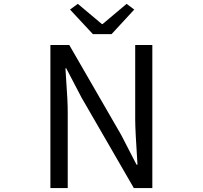

<svg xmlns="http://www.w3.org/2000/svg" viewBox="-20 -964 1040 984"><path d="M238.3 0V-733.4H335L601.6 -271.5L679.7 -120.1H684.6Q672.9 -297.9 672.9 -351.6V-733.4H760.7V0H666L398.4 -462.9L319.3 -614.3H315.4Q316.4 -590.8 319.8 -543.5Q323.2 -496.1 325.2 -457.5Q327.1 -418.9 327.1 -384.8V0ZM456.1 -789.1 338.9 -915 378.9 -944.3 502 -840.8H505.9L628.9 -944.3L668 -915L551.8 -789.1Z"/></svg>

Font: GenEi Gothic M Regular
Style: Regular
Weight: 400
Designer: o_tamon (Modified); [Source Han Sans]
Ryoko NISHIZUKA  (kana & ideographs); Paul D. Hunt (Latin, Greek & Cyrillic); Wenl
Version: Version 1.1a;Original Version 1.004